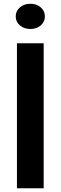

<svg xmlns="http://www.w3.org/2000/svg" viewBox="-20 -1000 322 1020"><path d="M70 0V-770H212V0ZM141.5 -846Q108 -846 85.8 -865Q63.5 -884 63.5 -913Q63.5 -941.5 85.8 -960.8Q108 -980 141.5 -980Q174.5 -980 196.5 -960.8Q218.5 -941.5 218.5 -913Q218.5 -884 196.5 -865Q174.5 -846 141.5 -846Z"/></svg>

Font: Junction
Style: Bold
Weight: 700
Designer: Caroline Hadilaksono
Foundry: Caroline Hadilaksono, Tyler Finck, The League of Moveable Type
Version: Version 2.000; ttfautohint (v1.8.3)